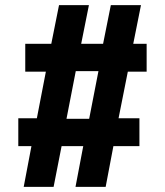

<svg xmlns="http://www.w3.org/2000/svg" viewBox="-20 -725 640 745"><path d="M72 0 102 -158H51V-266H123L158 -447H78V-555H179L209 -705H325L295 -555H380L410 -705H527L497 -555H549V-447H476L440 -266H521V-158H420L390 0H273L303 -158H219L188 0ZM238 -264H326L362 -449H274Z"/></svg>

Font: Nunito Sans 11pt Black
Style: Regular
Weight: 900
Version: Version 3.101;gftools[0.9.27]